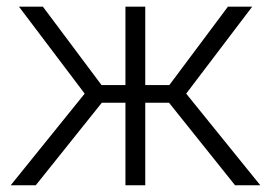

<svg xmlns="http://www.w3.org/2000/svg" viewBox="-20 -548 807 568"><path d="M480 -244.1H409.7V0H351.1V-244.1H281.2L85.9 0H11.7L230.5 -271L36.1 -528.3H106.9L280.3 -296.4H351.1V-528.3H409.7V-296.4H481L654.3 -528.3H726.1L530.8 -271L750 0H675.3Z"/></svg>

Font: Roboto-Light
Style: Regular
Weight: 300
Designer: Google
Version: Version 2.137; 2017